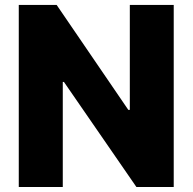

<svg xmlns="http://www.w3.org/2000/svg" viewBox="-20 -747 769 767"><path d="M55 0V-727.3H206.3L492.5 -308.2H498.6V-727.3H674V0H524.9L235.4 -419.7H230.8V0Z"/></svg>

Font: Inter P Extra Bold
Style: Regular
Weight: 800
Designer: Rasmus Andersson
Foundry: rsms
Version: Version 3.018;git-588b23468